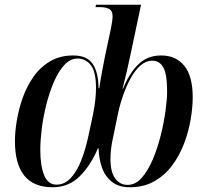

<svg xmlns="http://www.w3.org/2000/svg" viewBox="-20 -780 869 810"><path d="M202 10Q43 10 43 -185Q43 -224 51 -272Q59 -320 76 -368Q93 -416 121.5 -456.5Q150 -497 191.5 -521.5Q233 -546 289 -546Q347 -546 371 -510.5Q395 -475 396 -408H399Q403 -438 410 -475Q417 -512 422 -538L448 -660Q451 -675 453 -689Q455 -703 455 -711Q455 -734 441 -742Q427 -750 400 -750H383L385 -760H575L530 -547Q523 -513 514.5 -477Q506 -441 497 -406H499Q526 -472 564 -509Q602 -546 660 -546Q722 -546 757.5 -502.5Q793 -459 793 -370Q793 -328 784.5 -277Q776 -226 757 -175.5Q738 -125 707 -83Q676 -41 631.5 -15.5Q587 10 528 10Q481 10 452 -13Q423 -36 410 -73.5Q397 -111 396 -154H393Q362 -81 315.5 -35.5Q269 10 202 10ZM219 -1Q252 -1 278 -28.5Q304 -56 322 -101.5Q340 -147 352 -202L373 -300Q385 -362 385 -408Q385 -479 362.5 -506Q340 -533 308 -533Q276 -533 251 -505.5Q226 -478 207 -433.5Q188 -389 175 -337Q162 -285 156 -235.5Q150 -186 150 -148Q150 -82 166 -41.5Q182 -1 219 -1ZM518 0Q552 0 578.5 -30.5Q605 -61 625 -108.5Q645 -156 658.5 -210.5Q672 -265 678.5 -314Q685 -363 685 -394Q685 -467 669 -495.5Q653 -524 622 -524Q596 -524 573 -504Q550 -484 531.5 -450.5Q513 -417 499 -376.5Q485 -336 477 -297L457 -200Q452 -179 449 -155.5Q446 -132 446 -109Q446 -54 466 -27Q486 0 518 0Z"/></svg>

Font: Noto Serif Display SemiCondensed Medium
Style: Italic
Weight: 500
Width: 4
Italic angle: -12°
Designer: Monotype Design Team
Foundry: Monotype Imaging Inc.
Version: Version 2.009